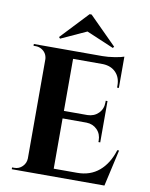

<svg xmlns="http://www.w3.org/2000/svg" viewBox="-98 -986 827 1057"><g transform="rotate(10 315.5 -457.5)"><path d="M316 -915H327L480 -762L474 -754L321 -819L179 -754L172 -762ZM55 -10Q81 -10 99.5 -28.5Q118 -47 119 -73V-630Q116 -665 86 -682Q71 -690 55 -690H42V-700H425Q456 -700 493 -706Q530 -712 545 -718V-543H535V-555Q535 -600 508.5 -627.5Q482 -655 437 -657H269V-366H401Q438 -367 462 -391Q486 -415 486 -452V-461H496V-230H486V-238Q486 -275 462.5 -299Q439 -323 403 -324H269V-43H400Q473 -43 522.5 -85Q572 -127 596 -204H606L560 0H42V-10Z"/></g></svg>

Font: Cinzel Decorative
Style: Bold
Weight: 700
Version: Version 1.002;PS 001.002;hotconv 1.0.56;makeotf.lib2.0.21325